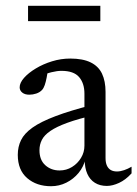

<svg xmlns="http://www.w3.org/2000/svg" viewBox="-20 -634 475 664"><path d="M301 -271.5 309 -236.5Q250 -223 212.5 -209.2Q175 -195.5 154 -181Q133 -166.5 124.8 -150.2Q116.5 -134 116.5 -114.5Q116.5 -80.5 136.8 -62.5Q157 -44.5 186 -44.5Q209.5 -44.5 229 -56.5Q248.5 -68.5 260.2 -88Q272 -107.5 272 -130V-310Q272 -346 253.5 -367.5Q235 -389 192.5 -389Q177.5 -389 158 -384.2Q138.5 -379.5 120 -370L145.5 -393Q144 -379 141.2 -365Q138.5 -351 134.8 -340Q131 -329 125.5 -323Q117.5 -314.5 105.5 -310.5Q93.5 -306.5 81.5 -306.5Q66 -306.5 57 -313.8Q48 -321 48 -332Q48 -347.5 63.2 -364.8Q78.5 -382 103.8 -397.2Q129 -412.5 160 -422Q191 -431.5 223 -431.5Q266.5 -431.5 293.5 -418.2Q320.5 -405 332.8 -379.2Q345 -353.5 345 -316V-87.5Q345 -72 349.5 -61.8Q354 -51.5 362.8 -46.2Q371.5 -41 384.5 -41Q396 -41 409.2 -45.5Q422.5 -50 435 -57.5V-34.5Q414.5 -12 391.8 -1.5Q369 9 349.5 9Q325.5 9 308.2 -1.8Q291 -12.5 282 -32.8Q273 -53 273 -80.5L276 -85.5Q269.5 -57.5 251.8 -36Q234 -14.5 209.2 -2.2Q184.5 10 156.5 10Q106.5 10 74 -18Q41.5 -46 41.5 -98.5Q41.5 -126.5 52.8 -149.5Q64 -172.5 92.5 -192.8Q121 -213 171.8 -232.2Q222.5 -251.5 301 -271.5ZM77 -561V-614H327V-561Z"/></svg>

Font: Newsreader 16pt
Style: Regular
Weight: 400
Designer: Hugues Gentile
Foundry: Production Type
Version: Version 1.003